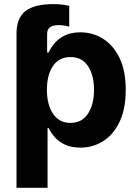

<svg xmlns="http://www.w3.org/2000/svg" viewBox="-20 -710 672 935"><path d="M209.5 -545.5V-453.8H216.3Q226.6 -476.2 245.4 -498.9Q264.2 -521.7 295.1 -537.1Q326 -552.6 371.4 -552.6Q431.5 -552.6 481.5 -521.5Q531.6 -490.4 562 -428.1Q592.3 -365.8 592.3 -272Q592.3 -180.8 562.9 -118.1Q533.4 -55.4 483.3 -23.3Q433.2 8.9 371.1 8.9Q327.1 8.9 296.3 -5.7Q265.6 -20.2 246.3 -42.4Q226.9 -64.6 216.3 -87.4H211.6V204.5H60.4V-545.5Q60.4 -622.2 104 -656.1Q147.7 -690 239.7 -690Q266.3 -690 286.4 -687.1Q306.5 -684.3 317.1 -681.5V-580.6Q310.7 -582.4 297.1 -584.9Q283.4 -587.4 268.8 -587.7Q209.5 -588.8 209.5 -545.5ZM208.5 -272.7Q208.5 -199.9 238.5 -155.7Q268.5 -111.5 323.2 -111.5Q378.9 -111.5 408.4 -156.4Q437.9 -201.3 437.9 -272.7Q437.9 -343.8 408.6 -388Q379.3 -432.2 323.2 -432.2Q268.1 -432.2 238.3 -389Q208.5 -345.9 208.5 -272.7Z"/></svg>

Font: Inter Zeller
Style: Bold
Weight: 700
Designer: Rasmus Andersson; Joe Bland
Foundry: zeller
Version: Version 3.015;git-dec3a8cb1